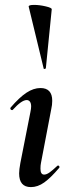

<svg xmlns="http://www.w3.org/2000/svg" viewBox="-20 -754 287 783"><path d="M58 -47Q58 -62 63 -89L104 -297Q107 -311 107 -320Q107 -333 102 -339.5Q97 -346 89 -346Q68 -346 32 -306Q31 -305 29 -305Q25 -305 23 -308.5Q21 -312 23 -315Q59 -357 88 -376Q117 -395 145 -395Q193 -395 193 -343Q193 -326 189 -309L147 -89Q145 -80 145 -66Q145 -42 160 -42Q170 -42 182.5 -51Q195 -60 213 -77Q215 -79 217 -79Q220 -79 222 -75.5Q224 -72 221 -69Q187 -29 160.5 -10Q134 9 106 9Q58 9 58 -47ZM119 -734Q141 -734 166.5 -728Q192 -722 191 -716L167 -476Q167 -474 162.5 -473Q158 -472 158 -475L97 -727Q96 -734 119 -734Z"/></svg>

Font: Cormorant Garamond
Style: Bold Italic
Weight: 700
Italic angle: -10°
Designer: Christian Thalmann (Catharsis Fonts)
Foundry: Catharsis Fonts
Version: Version 4.000